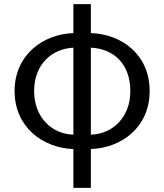

<svg xmlns="http://www.w3.org/2000/svg" viewBox="-20 -715 799 934"><path d="M422 -554V-695H337V-554C189 -549 51 -448 51 -272C51 -96 189 5 337 10V199H422V10C570 5 708 -95 708 -272C708 -448 574 -549 422 -554ZM422 -60V-483C533 -478 614 -404 614 -272C614 -143 527 -63 422 -60ZM337 -483V-60C231 -63 146 -145 146 -272C146 -401 231 -478 337 -483Z"/></svg>

Font: Spoqa Han Sans Neo
Style: Regular
Weight: 400
Designer: [Spoqa Han Sans Neo] Dong-huui Kim ___ Younghwa Kang ___ Yujin Lee ___ [Noto Sans] Ryoko NISHIZUKA ____ (kana & ideograp
Foundry: Spoqa (http://www.spoqa-han-sans.com)
Version: Version 1.100;hotconv 1.0.109;makeotfexe 2.5.65596